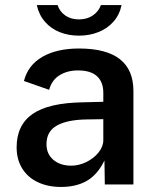

<svg xmlns="http://www.w3.org/2000/svg" viewBox="-20 -732 611 762"><path d="M310.5 -326 390 -328V-364Q390 -406.5 365 -429.5Q340 -452.5 289.5 -452.5Q247.5 -452.5 216.5 -433.5Q185.5 -414.5 175 -375.5L75 -410.5Q91 -473.5 148.2 -506.5Q205.5 -539.5 293.5 -539.5Q509.5 -539.5 509.5 -371V0H396L394.5 -95Q367 -38.5 324.5 -14.2Q282 10 222.5 10Q171 10 131 -8.5Q91 -27 68.5 -62.8Q46 -98.5 46 -147.5Q46 -236 109.8 -280Q173.5 -324 310.5 -326ZM263 -74.5Q293 -74.5 322.8 -89Q352.5 -103.5 371.2 -127Q390 -150.5 390 -175.5V-259L324.5 -258Q248 -257 206.2 -234Q164.5 -211 164.5 -160Q164.5 -120.5 192 -97.5Q219.5 -74.5 263 -74.5ZM293.5 -590.5Q252.5 -590.5 217.5 -604.2Q182.5 -618 158.5 -645.5Q134.5 -673 126 -712H208.5Q217 -686 239.2 -670.5Q261.5 -655 293.5 -655Q325.5 -655 348.5 -670.8Q371.5 -686.5 380.5 -712H462.5Q454.5 -673.5 430.5 -646.2Q406.5 -619 371 -604.8Q335.5 -590.5 293.5 -590.5Z"/></svg>

Font: 1883 Sans SemiBold
Style: Regular
Weight: 600
Designer: 1883 Sans project is a fork of Public Sans.
Version: Version 1.009